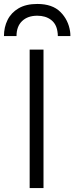

<svg xmlns="http://www.w3.org/2000/svg" viewBox="-48 -951 376 971"><path d="M102 0V-700H172V0ZM-28 -768.5Q-28 -813 -9.8 -850Q8.5 -887 46 -909Q83.5 -931 140.5 -931Q217 -931 257.5 -890.5Q298 -850 306.5 -791.5Q308 -782 308 -768.5H244.5Q244.5 -774.5 244 -780.5Q243.5 -786.5 242.5 -791.5Q237 -830.5 209.5 -851Q182 -871.5 140.5 -871.5Q92 -871.5 63.8 -844.5Q35.5 -817.5 35.5 -768.5Z"/></svg>

Font: Overpass Light
Style: Regular
Weight: 300
Designer: Delve Withrington, Dave Bailey, Thomas Jockin
Foundry: Delve Fonts LLC
Version: Version 4.000; ttfautohint (v1.8.3)